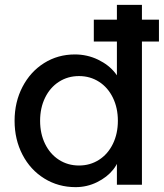

<svg xmlns="http://www.w3.org/2000/svg" viewBox="-20 -760 674 790"><path d="M366 -679H634V-589H366ZM40 -263Q40 -340 72.5 -402.5Q105 -465 161.5 -500.5Q218 -536 288 -536Q339 -536 383.5 -514.5Q428 -493 454.5 -459Q481 -425 481 -391L461 -389V-740H564V0H461V-125H471Q471 -94 446 -62.5Q421 -31 379.5 -10.5Q338 10 291 10Q220 10 162.5 -25.5Q105 -61 72.5 -123.5Q40 -186 40 -263ZM465 -263Q465 -316 444.5 -358Q424 -400 387.5 -423.5Q351 -447 305 -447Q259 -447 222.5 -423.5Q186 -400 165.5 -358Q145 -316 145 -263Q145 -210 165.5 -168Q186 -126 222.5 -102.5Q259 -79 305 -79Q351 -79 387.5 -102.5Q424 -126 444.5 -168Q465 -210 465 -263Z"/></svg>

Font: Easer Grotesk Variable
Style: Regular
Weight: 400
Designer: Boardeaser, Bonnie Shaver-Troup, Thomas Jockin
Foundry: Lexend
Version: Version 1.001;Glyphs 3.1.2 (3151)